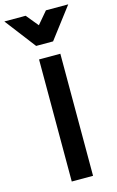

<svg xmlns="http://www.w3.org/2000/svg" viewBox="-218 -1024 659 1080"><g transform="rotate(-15 111.0 -484.0)"><path d="M62.5 -788.6 -74.7 -967.8H49.3L107.4 -897L167.5 -967.8H297.4L161.1 -788.6ZM58.6 0V-710.9H182.6V0Z"/></g></svg>

Font: Ride
Style: Bold
Weight: 700
Version: Version 3.000